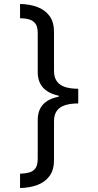

<svg xmlns="http://www.w3.org/2000/svg" viewBox="-20 -812 495 967"><path d="M374 -291Q334 -291 307 -282Q280 -273 266 -253.5Q252 -234 252 -201V-6Q252 44 229.5 74.5Q207 105 168.5 119.5Q130 134 81 135V63Q109 62 129 56Q149 50 159.5 34Q170 18 170 -13V-206Q170 -257 197 -286Q224 -315 276 -325V-330Q224 -341 197 -370.5Q170 -400 170 -450V-645Q170 -676 159.5 -691.5Q149 -707 129 -713.5Q109 -720 81 -720V-792Q130 -791 168.5 -776.5Q207 -762 229.5 -731.5Q252 -701 252 -651V-455Q252 -423 266 -403Q280 -383 307 -374Q334 -365 374 -365Z"/></svg>

Font: ugurmukhi25
Style: Book
Weight: 400
Designer: Jelle Bosma - Monotype Design Team
Foundry: Monotype Imaging Inc.
Version: Version 2.003